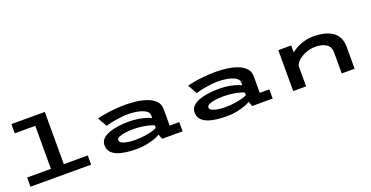

<svg xmlns="http://www.w3.org/2000/svg" viewBox="-29 -1471 4258 2203"><g transform="rotate(-20 2100.0 -369.5)"><path d="M72 0V-112.5H362.5V-637.5H112V-750H520V-112.5H812.5V0Z M1362 11Q1296 11 1236.5 3Q1177 -5 1131.2 -23.8Q1085.5 -42.5 1059 -74.5Q1032.5 -106.5 1032.5 -154.5Q1032.5 -202 1064.2 -233.2Q1096 -264.5 1148.2 -282.8Q1200.5 -301 1263 -308.8Q1325.5 -316.5 1386.5 -316.5Q1455 -316.5 1511.5 -306Q1568 -295.5 1605.2 -282.5Q1642.5 -269.5 1654 -262.5V-295.5Q1654 -323.5 1631.8 -343.2Q1609.5 -363 1572.8 -375.5Q1536 -388 1491.5 -393.8Q1447 -399.5 1402.5 -399.5Q1363.5 -399.5 1320.8 -394.5Q1278 -389.5 1238.8 -382.5Q1199.5 -375.5 1171 -368.5Q1142.5 -361.5 1132.5 -357L1068.5 -470Q1097 -479 1151.8 -488.8Q1206.5 -498.5 1276.5 -505.2Q1346.5 -512 1420 -512Q1485.5 -512 1554.2 -503Q1623 -494 1681.5 -472Q1740 -450 1776.2 -411.8Q1812.5 -373.5 1812.5 -315.5V-112.5H1929.5V0H1679L1657.5 -60Q1646 -49 1603.8 -32.2Q1561.5 -15.5 1498.8 -2.2Q1436 11 1362 11ZM1384.5 -93Q1454.5 -93 1511.5 -102Q1568.5 -111 1605.8 -122.8Q1643 -134.5 1654 -142.5V-173Q1642.5 -180 1607.2 -190.5Q1572 -201 1519.2 -209.2Q1466.5 -217.5 1402 -217.5Q1351.5 -217.5 1305.2 -211Q1259 -204.5 1230 -190.8Q1201 -177 1201 -156Q1201 -133 1229.2 -119.2Q1257.5 -105.5 1300 -99.2Q1342.5 -93 1384.5 -93Z M2462 11Q2396 11 2336.5 3Q2277 -5 2231.2 -23.8Q2185.5 -42.5 2159 -74.5Q2132.5 -106.5 2132.5 -154.5Q2132.5 -202 2164.2 -233.2Q2196 -264.5 2248.2 -282.8Q2300.5 -301 2363 -308.8Q2425.5 -316.5 2486.5 -316.5Q2555 -316.5 2611.5 -306Q2668 -295.5 2705.2 -282.5Q2742.5 -269.5 2754 -262.5V-295.5Q2754 -323.5 2731.8 -343.2Q2709.5 -363 2672.8 -375.5Q2636 -388 2591.5 -393.8Q2547 -399.5 2502.5 -399.5Q2463.5 -399.5 2420.8 -394.5Q2378 -389.5 2338.8 -382.5Q2299.5 -375.5 2271 -368.5Q2242.5 -361.5 2232.5 -357L2168.5 -470Q2197 -479 2251.8 -488.8Q2306.5 -498.5 2376.5 -505.2Q2446.5 -512 2520 -512Q2585.5 -512 2654.2 -503Q2723 -494 2781.5 -472Q2840 -450 2876.2 -411.8Q2912.5 -373.5 2912.5 -315.5V-112.5H3029.5V0H2779L2757.5 -60Q2746 -49 2703.8 -32.2Q2661.5 -15.5 2598.8 -2.2Q2536 11 2462 11ZM2484.5 -93Q2554.5 -93 2611.5 -102Q2668.5 -111 2705.8 -122.8Q2743 -134.5 2754 -142.5V-173Q2742.5 -180 2707.2 -190.5Q2672 -201 2619.2 -209.2Q2566.5 -217.5 2502 -217.5Q2451.5 -217.5 2405.2 -211Q2359 -204.5 2330 -190.8Q2301 -177 2301 -156Q2301 -133 2329.2 -119.2Q2357.5 -105.5 2400 -99.2Q2442.5 -93 2484.5 -93Z M3280 0V-500H3437.5V-415Q3490 -459 3562.8 -485.2Q3635.5 -511.5 3713 -511.5Q3776 -511.5 3833 -499Q3890 -486.5 3934.5 -458.5Q3979 -430.5 4004.5 -383.8Q4030 -337 4030 -268.5V0H3872.5V-256Q3872.5 -324.5 3823.5 -357.8Q3774.5 -391 3688.5 -391Q3635.5 -391 3582.5 -372.2Q3529.5 -353.5 3489.8 -321.2Q3450 -289 3437.5 -248V0Z"/></g></svg>

Font: Trispace Expanded SemiBold
Style: Regular
Weight: 600
Width: 7
Designer: Tyler Finck
Foundry: Etcetera Type Company
Version: Version 1.210; ttfautohint (v1.8.3)